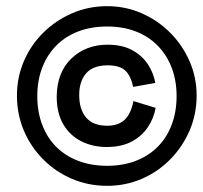

<svg xmlns="http://www.w3.org/2000/svg" viewBox="-20 -593 658 623"><path d="M328 10Q267 10 214 -12.5Q161 -35 120.5 -75.5Q80 -116 57.5 -169Q35 -222 35 -283Q35 -342 57.5 -394.5Q80 -447 120.5 -487Q161 -527 214 -550Q267 -573 328 -573Q387 -573 439.5 -550Q492 -527 532 -487Q572 -447 595 -394.5Q618 -342 618 -283Q618 -222 595 -169Q572 -116 532 -75.5Q492 -35 439.5 -12.5Q387 10 328 10ZM328 -55Q379 -55 420.5 -71Q462 -87 491.5 -116.5Q521 -146 537 -188Q553 -230 553 -281Q553 -332 537 -373.5Q521 -415 491.5 -445Q462 -475 420.5 -491Q379 -507 328 -507Q276 -507 234 -491Q192 -475 162.5 -445Q133 -415 117 -373.5Q101 -332 101 -281Q101 -230 117 -188Q133 -146 162.5 -116.5Q192 -87 234 -71Q276 -55 328 -55ZM326 -116Q281 -116 244 -134.5Q207 -153 185.5 -189.5Q164 -226 164 -280Q165 -359 212 -403.5Q259 -448 329 -448Q376 -448 408.5 -430.5Q441 -413 459.5 -385Q478 -357 484 -324L412 -311Q405 -346 387 -363.5Q369 -381 329 -381Q282 -381 259.5 -355Q237 -329 237 -285Q237 -238 259.5 -211.5Q282 -185 328 -185Q364 -185 384.5 -204.5Q405 -224 413 -265L485 -243Q479 -209 459.5 -180Q440 -151 407 -133.5Q374 -116 326 -116Z"/></svg>

Font: Darker Grotesque Light ExtraBold
Style: Regular
Weight: 800
Version: Version 1.000;gftools[0.9.28]